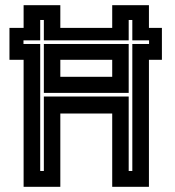

<svg xmlns="http://www.w3.org/2000/svg" viewBox="-20 -720 675 740"><path d="M71 0V-489.5H16.5V-612.5H71V-700H212.5V-612.5H412.5V-700H554V-612.5H604V-489.5H554V0H412.5V-282.5H212.5V0ZM135 -61H149V-348H476V-61H490V-550.5H554.5V-564.5H490V-643H476V-564.5H149V-643H135V-564.5H70.5V-550.5H135ZM149 -362V-550.5H476V-362ZM212.5 -424H412.5V-489.5H212.5Z"/></svg>

Font: Tourney Thin
Style: Regular
Weight: 100
Designer: Tyler Finck
Foundry: Etcetera Type Co
Version: Version 1.015